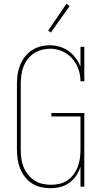

<svg xmlns="http://www.w3.org/2000/svg" viewBox="-20 -981 540 1009"><path d="M246 8Q220 8 195 2.5Q170 -3 148.5 -17Q127 -31 111 -51.5Q95 -72 85.5 -95.5Q76 -119 72.5 -144.5Q69 -170 69 -195V-540Q69 -565 72.5 -590Q76 -615 85.5 -638.5Q95 -662 110 -682Q125 -702 146 -716Q167 -730 191.5 -736.5Q216 -743 242 -743Q268 -743 293.5 -735.5Q319 -728 340 -713Q361 -698 377 -677Q393 -656 403 -631V-735H423V-554H403Q403 -587 392 -618Q381 -649 359.5 -673.5Q338 -698 307.5 -711.5Q277 -725 244 -725Q222 -725 199.5 -719Q177 -713 158 -700.5Q139 -688 125 -669.5Q111 -651 103 -629.5Q95 -608 92 -585.5Q89 -563 89 -540V-195Q89 -172 92 -149Q95 -126 103.5 -104.5Q112 -83 126.5 -64.5Q141 -46 160.5 -33Q180 -20 203 -15Q226 -10 249 -10Q272 -10 294.5 -15.5Q317 -21 335.5 -34Q354 -47 367.5 -65.5Q381 -84 389 -105.5Q397 -127 400 -149.5Q403 -172 403 -195V-369H250V-387H423V0H403V-105Q395 -80 380.5 -58Q366 -36 344.5 -20.5Q323 -5 297.5 1.5Q272 8 246 8ZM247 -810 233 -820 329 -961 346 -949Z"/></svg>

Font: Iosevka Curly Slab Thin
Style: Regular
Weight: 100
Monospace: yes
Designer: Belleve Invis
Foundry: Belleve Invis
Version: Version 22.1.2; ttfautohint (v1.8.4)